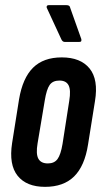

<svg xmlns="http://www.w3.org/2000/svg" viewBox="-20 -720 397 746"><path d="M155 6Q83 6 48.5 -37Q14 -80 27 -164L54 -334Q68 -417 108.5 -457Q149 -497 220 -497Q293 -497 328 -454Q363 -411 349 -327L322 -158Q309 -75 268 -34.5Q227 6 155 6ZM166 -85Q191 -85 203.5 -102Q216 -119 223 -161L249 -328Q256 -370 246.5 -388.5Q237 -407 211 -407Q185 -407 173 -390Q161 -373 154 -330L126 -163Q119 -122 129 -103.5Q139 -85 166 -85ZM232 -557Q227 -557 223.5 -560Q220 -563 218 -568L162 -689Q160 -693 162 -696.5Q164 -700 169 -700H238Q245 -700 248.5 -697.5Q252 -695 253 -689L296 -568Q297 -563 295.5 -560Q294 -557 287 -557Z"/></svg>

Font: Sofia Sans Extra Condensed
Style: Bold Italic
Weight: 700
Italic angle: -9°
Designer: Botio Nikoltchev, Ani Petrova
Foundry: lettersoup
Version: Version 4.101